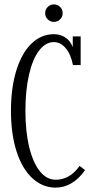

<svg xmlns="http://www.w3.org/2000/svg" viewBox="-20 -846 426 876"><path d="M234 10Q174 10 127.5 -33Q81 -76 55.5 -155.5Q30 -235 30 -340Q30 -445 54.5 -524.5Q79 -604 123.5 -647Q168 -690 226 -690Q259 -690 283 -671.5Q307 -653 318 -614H312V-680H348V-549H313Q303 -599 279.5 -626.5Q256 -654 226 -654Q188 -654 158.5 -615.5Q129 -577 112.5 -506Q96 -435 96 -340Q96 -245 113.5 -174Q131 -103 162 -64.5Q193 -26 234 -26Q299 -26 343 -89L368 -70Q341 -31 307 -10.5Q273 10 234 10ZM226 -746Q210 -746 198 -757.5Q186 -769 186 -786Q186 -803 198 -814.5Q210 -826 226 -826Q242 -826 254 -814.5Q266 -803 266 -786Q266 -769 254 -757.5Q242 -746 226 -746Z"/></svg>

Font: Margherita Variable
Style: Regular
Weight: 400
Designer: James Puckett
Foundry: Dunwich Type Founders
Version: Version 1.008